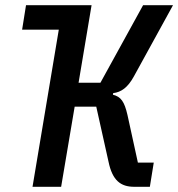

<svg xmlns="http://www.w3.org/2000/svg" viewBox="-20 -718 685 738"><path d="M105 0H215L267 -308H350L397 -97C412 -24 444 0 496 0H556L571 -93H510L470 -276C458 -328 445 -346 414 -354L415 -360C446 -364 471 -381 495 -425L645 -698H530L366 -400H282L332 -698H80L65 -604H206Z"/></svg>

Font: IBM Mono Medium
Style: Italic
Weight: 500
Italic angle: -9°
Monospace: yes
Designer: Mike Abbink, Paul van der Laan, Pieter van Rosmalen
Foundry: Bold Monday
Version: Version 2.3